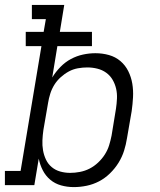

<svg xmlns="http://www.w3.org/2000/svg" viewBox="-33 -755 653 783"><path d="M268 8Q241 8 216 1Q191 -6 172 -22Q153 -38 141.5 -60.5Q130 -83 125 -108L107 0H-13V-58H51L136 -567H72V-625H145L154 -677H97V-735H229L211 -625H342V-567H201L180 -439Q194 -462 213.5 -482Q233 -502 256.5 -514.5Q280 -527 305.5 -532.5Q331 -538 356 -538Q385 -538 411.5 -530.5Q438 -523 458 -506Q478 -489 490 -465Q502 -441 506.5 -414Q511 -387 509.5 -358.5Q508 -330 504 -302L485 -192Q481 -166 473 -140.5Q465 -115 450.5 -91.5Q436 -68 415.5 -48Q395 -28 371 -15.5Q347 -3 320.5 2.5Q294 8 268 8ZM253 -50Q273 -50 293.5 -54Q314 -58 332.5 -67.5Q351 -77 367 -92Q383 -107 394.5 -125Q406 -143 412 -162.5Q418 -182 422 -202L440 -312Q443 -332 444 -353Q445 -374 440.5 -393.5Q436 -413 426 -430Q416 -447 400 -458.5Q384 -470 364 -475Q344 -480 323 -480Q323 -480 323 -480Q323 -480 323 -480Q304 -480 284.5 -476.5Q265 -473 247.5 -463.5Q230 -454 214.5 -440Q199 -426 188.5 -409Q178 -392 172 -373Q166 -354 163 -335L144 -225Q141 -204 140 -183Q139 -162 142.5 -142Q146 -122 154.5 -104Q163 -86 178 -73.5Q193 -61 212.5 -55.5Q232 -50 253 -50Z"/></svg>

Font: Iosevka Slab Light Extended
Style: Italic
Weight: 300
Width: 7
Italic angle: -9°
Monospace: yes
Designer: Belleve Invis
Foundry: Belleve Invis
Version: Version 11.1.0; ttfautohint (v1.8.3)